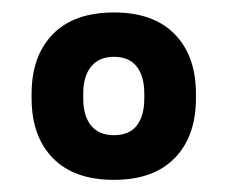

<svg xmlns="http://www.w3.org/2000/svg" viewBox="-20 -674 374 316"><path d="M167.5 -378Q102 -378 67 -413.8Q32 -449.5 32 -512.5V-519.5Q32 -582 67 -617.8Q102 -653.5 167.5 -653.5Q232.5 -653.5 267.5 -617.8Q302.5 -582 302.5 -519.5V-512.5Q302.5 -449.5 267.5 -413.8Q232.5 -378 167.5 -378ZM167.5 -451.5Q192.5 -451.5 205 -467.2Q217.5 -483 217.5 -512V-520Q217.5 -548.5 205 -564.5Q192.5 -580.5 167.5 -580.5Q143 -580.5 130 -564.5Q117 -548.5 117 -520V-512Q117 -483 130 -467.2Q143 -451.5 167.5 -451.5Z"/></svg>

Font: Anek Malayalam SemiBold
Style: Regular
Weight: 600
Version: Version 1.003